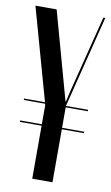

<svg xmlns="http://www.w3.org/2000/svg" viewBox="-84 -742 453 785"><g transform="rotate(10 143.0 -349.5)"><path d="M187 -335H189L198 -375L280 -699H288L192 -317H284V-311H192V-226H284V-220H192V0H108V-220H18V-226H108V-305L106 -311H18V-317H105L-2 -699H86Z"/></g></svg>

Font: Moniqa SemBd Narrow Display
Style: Regular
Weight: 600
Width: 4
Designer: Rajesh Rajput
Foundry: Rajesh Rajput
Version: Version 1.000